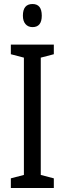

<svg xmlns="http://www.w3.org/2000/svg" viewBox="-20 -936 323 956"><path d="M248 0H34V-48L99 -65V-649L34 -666V-714H248V-666L183 -649V-65L248 -48ZM142 -916Q188 -916 188 -858Q188 -801 142 -801Q120 -801 107 -816Q94 -831 94 -858Q94 -916 142 -916Z"/></svg>

Font: Noto Sans Kannada ExtraCondensed
Style: Regular
Weight: 400
Width: 2
Designer: Jelle Bosma - Monotype Design Team
Foundry: Monotype Imaging Inc.
Version: Version 2.005; ttfautohint (v1.8.4.7-5d5b)